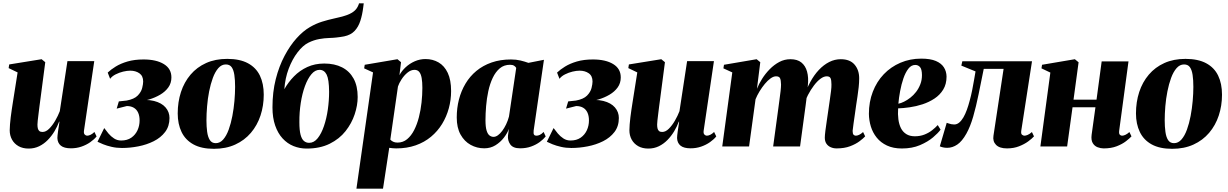

<svg xmlns="http://www.w3.org/2000/svg" viewBox="-20 -882 7396 1156"><path d="M152.5 12.5Q117 12.5 91.5 -2Q66 -16.5 52.2 -41.5Q38.5 -66.5 38.5 -97.5Q38.5 -113.5 40.2 -133.5Q42 -153.5 44.5 -175.8Q47 -198 50.5 -220.2Q54 -242.5 57 -262.5L86 -446L32 -472L35.5 -494L230.5 -525.5L252.5 -507.5L223.5 -286Q220.5 -265 217.5 -241Q214.5 -217 211.8 -194.8Q209 -172.5 207.2 -156Q205.5 -139.5 205.5 -132.5Q205.5 -118 208 -108.2Q210.5 -98.5 217 -93Q223.5 -87.5 236 -87.5Q256.5 -87.5 276.2 -107.2Q296 -127 312.8 -156Q329.5 -185 340 -212.5L386 -514H547.5L485.5 -94.5Q483.5 -78.5 490.2 -71.8Q497 -65 504.5 -65Q514 -65 525.5 -70.5Q537 -76 548.5 -87.5L561.5 -60.5Q547 -42.5 523.5 -26Q500 -9.5 470.2 0.8Q440.5 11 407 11Q366 11 346.2 -5.2Q326.5 -21.5 325.5 -51Q325.5 -56.5 326.5 -67.2Q327.5 -78 329.5 -91.5Q331.5 -105 333.8 -120.2Q336 -135.5 338 -149.5H336Q325 -120 307.8 -91.2Q290.5 -62.5 267.5 -39Q244.5 -15.5 215.8 -1.5Q187 12.5 152.5 12.5Z M714.5 9Q681.5 9 652.2 2.2Q623 -4.5 600.8 -13.5Q578.5 -22.5 567 -28.5L607.5 -111Q618.5 -95.5 633.2 -78Q648 -60.5 667 -48.2Q686 -36 709.5 -36Q746 -36 770.8 -53.2Q795.5 -70.5 808 -98Q820.5 -125.5 820.5 -156.5Q820.5 -184.5 811.5 -204Q802.5 -223.5 785.2 -233.5Q768 -243.5 743.5 -243.5L682.5 -228L695.5 -271.5L742 -276.5Q788 -285 809 -306.5Q830 -328 836 -352Q842 -376 842 -391Q842 -425 819.2 -440.8Q796.5 -456.5 764 -456.5Q745 -456.5 721.2 -450.8Q697.5 -445 676.2 -434.2Q655 -423.5 643 -407.5L628.5 -445Q647 -463 676.5 -481.2Q706 -499.5 747.8 -511.8Q789.5 -524 844.5 -524Q921 -524 966.5 -496.2Q1012 -468.5 1012 -416Q1012 -381.5 993.5 -355.8Q975 -330 944.5 -312Q914 -294 877.2 -283Q840.5 -272 804 -267.5L792.5 -275Q861 -286 907.2 -274.2Q953.5 -262.5 977 -235Q1000.5 -207.5 1000.5 -171.5Q1000.5 -122 974.2 -87.5Q948 -53 905.5 -31.8Q863 -10.5 812.8 -0.8Q762.5 9 714.5 9Z M1348 -527.5Q1424 -527.5 1472.8 -501.2Q1521.5 -475 1544.8 -426.8Q1568 -378.5 1568 -312Q1568 -245.5 1548.5 -186.5Q1529 -127.5 1490.5 -82.2Q1452 -37 1396 -11.5Q1340 14 1268 14Q1193 14 1144.8 -12.5Q1096.5 -39 1073.2 -87.2Q1050 -135.5 1050 -199Q1050 -268 1069.5 -327.8Q1089 -387.5 1127.2 -432.5Q1165.5 -477.5 1221 -502.5Q1276.5 -527.5 1348 -527.5ZM1339.5 -494Q1314 -494 1294.5 -471.8Q1275 -449.5 1261.5 -412.8Q1248 -376 1239.2 -331.8Q1230.5 -287.5 1226.8 -241.8Q1223 -196 1223 -157.5Q1223 -120 1227.2 -88.5Q1231.5 -57 1243.5 -38.5Q1255.5 -20 1279 -20Q1304.5 -20 1324 -42.2Q1343.5 -64.5 1357 -101.8Q1370.5 -139 1379 -183.8Q1387.5 -228.5 1391.5 -274.2Q1395.5 -320 1395.5 -359Q1395.5 -400.5 1391 -430.8Q1386.5 -461 1374.8 -477.5Q1363 -494 1339.5 -494Z M2170 -862 2167 -838.5Q2161.5 -793 2149.5 -756.2Q2137.5 -719.5 2114.8 -695.5Q2092 -671.5 2052 -663Q2041.5 -661 2029.2 -659.2Q2017 -657.5 2004 -656Q1987.5 -654 1960.8 -653.2Q1934 -652.5 1901.8 -646.8Q1869.5 -641 1837 -625Q1803.5 -608.5 1771.8 -567.2Q1740 -526 1718.2 -468.5Q1696.5 -411 1692 -345Q1715.5 -387 1750 -422.2Q1784.5 -457.5 1830.2 -478.5Q1876 -499.5 1932.5 -499.5Q1994.5 -499.5 2039.5 -476.5Q2084.5 -453.5 2109 -408.8Q2133.5 -364 2133.5 -298Q2133.5 -248 2115.5 -193.8Q2097.5 -139.5 2060.5 -92.5Q2023.5 -45.5 1965 -16.5Q1906.5 12.5 1826 12.5Q1784.5 12.5 1747.2 -2.5Q1710 -17.5 1681.5 -48.5Q1653 -79.5 1636.8 -126.2Q1620.5 -173 1620.5 -235.5Q1620.5 -327.5 1640.2 -405.2Q1660 -483 1692.8 -545Q1725.5 -607 1765.2 -651.2Q1805 -695.5 1846 -719Q1882 -740 1919 -751.5Q1956 -763 1990.8 -770.5Q2025.5 -778 2055.2 -786.8Q2085 -795.5 2106.8 -810.8Q2128.5 -826 2139 -853.5L2141.5 -862ZM1904 -461.5Q1877 -461.5 1854.8 -435Q1832.5 -408.5 1816 -363.5Q1799.5 -318.5 1790.8 -262Q1782 -205.5 1782.5 -146Q1782.5 -98.5 1789.5 -71.5Q1796.5 -44.5 1810 -33.2Q1823.5 -22 1841.5 -22Q1870.5 -22 1892.8 -49.8Q1915 -77.5 1930.5 -123Q1946 -168.5 1953.8 -222.8Q1961.5 -277 1961.5 -329.5Q1961 -404.5 1946.5 -433Q1932 -461.5 1904 -461.5Z M2126 254 2226 -446 2172.5 -470.5 2176 -492 2373 -525.5 2394.5 -507.5 2385 -429.5Q2398.5 -455 2422.5 -477.2Q2446.5 -499.5 2477.2 -513Q2508 -526.5 2542 -526.5Q2585.5 -526.5 2620.5 -506.2Q2655.5 -486 2675.8 -443.2Q2696 -400.5 2696 -333.5Q2696 -280.5 2682.2 -230Q2668.5 -179.5 2641.8 -135.8Q2615 -92 2575.2 -58.8Q2535.5 -25.5 2482.8 -7Q2430 11.5 2365.5 11.5Q2355.5 11.5 2344.8 10.5Q2334 9.5 2323.5 8L2286 254ZM2330 -41.5Q2336.5 -34 2347 -28.8Q2357.5 -23.5 2373.5 -23.5Q2406.5 -23.5 2431.2 -44Q2456 -64.5 2473.5 -98.8Q2491 -133 2502 -175.8Q2513 -218.5 2518 -264.5Q2523 -310.5 2523 -353Q2523 -387.5 2518.8 -412Q2514.5 -436.5 2504.2 -449Q2494 -461.5 2475.5 -461.5Q2454 -461.5 2433.5 -444.8Q2413 -428 2397.8 -404.5Q2382.5 -381 2376 -361Z M3193 -96Q3191 -77.5 3195.5 -71.2Q3200 -65 3209 -65Q3219.5 -65 3230 -69.8Q3240.5 -74.5 3253 -87.5L3265.5 -60.5Q3252 -43.5 3229.8 -27Q3207.5 -10.5 3177.8 0.2Q3148 11 3111.5 11Q3068.5 11 3052 -13Q3035.5 -37 3038.5 -66L3044 -106Q3034.5 -80 3013.8 -53Q2993 -26 2963.2 -7.5Q2933.5 11 2895.5 11Q2851.5 11 2813.8 -9.8Q2776 -30.5 2753 -71.8Q2730 -113 2730 -174.5Q2730 -231 2743.2 -282.8Q2756.5 -334.5 2782.8 -378.5Q2809 -422.5 2848.2 -455Q2887.5 -487.5 2939.8 -505.8Q2992 -524 3056.5 -524Q3087.5 -524 3113.5 -517.8Q3139.5 -511.5 3161.5 -503.5L3255 -522ZM3088 -473Q3085 -479.5 3076 -485.8Q3067 -492 3051 -492Q3014.5 -492 2989 -470.5Q2963.5 -449 2946.5 -413Q2929.5 -377 2920 -333Q2910.5 -289 2906.8 -243.5Q2903 -198 2903 -158.5Q2903 -117.5 2909.8 -95.8Q2916.5 -74 2927.8 -66Q2939 -58 2951.5 -58Q2964.5 -58 2977.8 -67.5Q2991 -77 3003.8 -94Q3016.5 -111 3027.2 -133.2Q3038 -155.5 3044.5 -180.5Z M3420 9Q3387 9 3357.8 2.2Q3328.5 -4.5 3306.2 -13.5Q3284 -22.5 3272.5 -28.5L3313 -111Q3324 -95.5 3338.8 -78Q3353.5 -60.5 3372.5 -48.2Q3391.5 -36 3415 -36Q3451.5 -36 3476.2 -53.2Q3501 -70.5 3513.5 -98Q3526 -125.5 3526 -156.5Q3526 -184.5 3517 -204Q3508 -223.5 3490.8 -233.5Q3473.5 -243.5 3449 -243.5L3388 -228L3401 -271.5L3447.5 -276.5Q3493.5 -285 3514.5 -306.5Q3535.5 -328 3541.5 -352Q3547.5 -376 3547.5 -391Q3547.5 -425 3524.8 -440.8Q3502 -456.5 3469.5 -456.5Q3450.5 -456.5 3426.8 -450.8Q3403 -445 3381.8 -434.2Q3360.5 -423.5 3348.5 -407.5L3334 -445Q3352.5 -463 3382 -481.2Q3411.5 -499.5 3453.2 -511.8Q3495 -524 3550 -524Q3626.5 -524 3672 -496.2Q3717.5 -468.5 3717.5 -416Q3717.5 -381.5 3699 -355.8Q3680.5 -330 3650 -312Q3619.5 -294 3582.8 -283Q3546 -272 3509.5 -267.5L3498 -275Q3566.5 -286 3612.8 -274.2Q3659 -262.5 3682.5 -235Q3706 -207.5 3706 -171.5Q3706 -122 3679.8 -87.5Q3653.5 -53 3611 -31.8Q3568.5 -10.5 3518.2 -0.8Q3468 9 3420 9Z M3883.5 12.5Q3848 12.5 3822.5 -2Q3797 -16.5 3783.2 -41.5Q3769.5 -66.5 3769.5 -97.5Q3769.5 -113.5 3771.2 -133.5Q3773 -153.5 3775.5 -175.8Q3778 -198 3781.5 -220.2Q3785 -242.5 3788 -262.5L3817 -446L3763 -472L3766.5 -494L3961.5 -525.5L3983.5 -507.5L3954.5 -286Q3951.5 -265 3948.5 -241Q3945.5 -217 3942.8 -194.8Q3940 -172.5 3938.2 -156Q3936.5 -139.5 3936.5 -132.5Q3936.5 -118 3939 -108.2Q3941.5 -98.5 3948 -93Q3954.5 -87.5 3967 -87.5Q3987.5 -87.5 4007.2 -107.2Q4027 -127 4043.8 -156Q4060.5 -185 4071 -212.5L4117 -514H4278.5L4216.5 -94.5Q4214.5 -78.5 4221.2 -71.8Q4228 -65 4235.5 -65Q4245 -65 4256.5 -70.5Q4268 -76 4279.5 -87.5L4292.5 -60.5Q4278 -42.5 4254.5 -26Q4231 -9.5 4201.2 0.8Q4171.5 11 4138 11Q4097 11 4077.2 -5.2Q4057.5 -21.5 4056.5 -51Q4056.5 -56.5 4057.5 -67.2Q4058.5 -78 4060.5 -91.5Q4062.5 -105 4064.8 -120.2Q4067 -135.5 4069 -149.5H4067Q4056 -120 4038.8 -91.2Q4021.5 -62.5 3998.5 -39Q3975.5 -15.5 3946.8 -1.5Q3918 12.5 3883.5 12.5Z M4557.5 -507.5 4537.5 -347.5Q4549 -376.5 4568.5 -407.5Q4588 -438.5 4614.2 -465.2Q4640.5 -492 4671.8 -508.8Q4703 -525.5 4739 -525.5Q4780.5 -525.5 4805 -505.8Q4829.5 -486 4839.2 -450.8Q4849 -415.5 4844 -368.5Q4843.5 -361.5 4842.2 -350.2Q4841 -339 4839.2 -328Q4837.5 -317 4835.5 -308.5L4818 -290.5Q4834.5 -344 4857.8 -387Q4881 -430 4910.2 -461Q4939.5 -492 4972.8 -508.8Q5006 -525.5 5042 -525.5Q5097.5 -525.5 5125.2 -493Q5153 -460.5 5153 -411Q5153 -384.5 5150 -357Q5147 -329.5 5142.8 -301.8Q5138.5 -274 5134.5 -247Q5131.5 -222.5 5127 -193.5Q5122.5 -164.5 5119 -137.8Q5115.5 -111 5113.5 -94Q5113.5 -76 5119.5 -70.5Q5125.5 -65 5132.5 -65Q5141 -65 5152.2 -70Q5163.5 -75 5176.5 -87L5189 -61Q5177.5 -48.5 5155 -31.5Q5132.5 -14.5 5098.2 -1.5Q5064 11.5 5017 11.5Q4997.5 11.5 4981.2 4.2Q4965 -3 4955.5 -17.2Q4946 -31.5 4946 -53.5Q4946 -66 4949.5 -94.5Q4953 -123 4958.2 -156.5Q4963.5 -190 4967 -217Q4971.5 -248.5 4976 -279Q4980.5 -309.5 4983.5 -334.2Q4986.5 -359 4986 -373.5Q4986 -399 4980.8 -410.8Q4975.5 -422.5 4957.5 -422.5Q4940 -422.5 4920 -407.8Q4900 -393 4880.5 -367.2Q4861 -341.5 4844.5 -309.8Q4828 -278 4818 -244L4841.5 -340Q4839.5 -320.5 4838 -307.2Q4836.5 -294 4834.8 -280.5Q4833 -267 4830.5 -247L4797 0H4635L4664.5 -217Q4668.5 -249 4672.8 -279Q4677 -309 4679.8 -333.8Q4682.5 -358.5 4682.5 -373Q4682 -399.5 4676.5 -411Q4671 -422.5 4652.5 -422.5Q4637 -422.5 4619.5 -410Q4602 -397.5 4585 -377Q4568 -356.5 4553.2 -332.2Q4538.5 -308 4529 -284.5L4490 0H4328.5L4389 -446L4335.5 -470.5L4339 -492L4535.5 -525.5Z M5643 -101.5Q5629 -81.5 5597.8 -55Q5566.5 -28.5 5519.2 -8.2Q5472 12 5410 12Q5358 12 5320.2 -5.8Q5282.5 -23.5 5258.5 -53.5Q5234.5 -83.5 5223.2 -120.5Q5212 -157.5 5211.5 -196.5Q5211.5 -268.5 5235 -329.5Q5258.5 -390.5 5301 -435Q5343.5 -479.5 5401.2 -504.2Q5459 -529 5526.5 -529Q5581.5 -529 5614.8 -514.8Q5648 -500.5 5663.2 -476.2Q5678.5 -452 5679 -421Q5679 -375.5 5659 -342.8Q5639 -310 5606.2 -288.5Q5573.5 -267 5534.8 -254.2Q5496 -241.5 5457 -236Q5418 -230.5 5387.5 -229.5Q5385 -194.5 5389 -163.8Q5393 -133 5404.5 -110.2Q5416 -87.5 5436.8 -74.5Q5457.5 -61.5 5488 -61.5Q5520 -61.5 5546 -71.8Q5572 -82 5592 -97.8Q5612 -113.5 5626 -129ZM5490.5 -491Q5466.5 -491 5449 -468.2Q5431.5 -445.5 5419.2 -409.8Q5407 -374 5399.5 -333.5Q5392 -293 5389 -257.5Q5404.5 -260.5 5423.2 -269.8Q5442 -279 5461 -293.8Q5480 -308.5 5495.8 -329Q5511.5 -349.5 5521.2 -374.8Q5531 -400 5531 -430Q5530.5 -465.5 5519.2 -478.2Q5508 -491 5490.5 -491Z M6129 -96Q6126 -76.5 6133.5 -70.8Q6141 -65 6148 -65Q6156 -65 6167.8 -70Q6179.5 -75 6193 -87L6205.5 -61Q6193 -47 6170 -30.2Q6147 -13.5 6115 -1Q6083 11.5 6043 11.5Q5998 11.5 5977 -9.8Q5956 -31 5961.5 -65L6022.5 -467.5H5903Q5887 -388.5 5872 -314.8Q5857 -241 5839.5 -180.2Q5822 -119.5 5798.5 -77.5Q5772.5 -31 5743.5 -11.5Q5714.5 8 5683.5 8Q5668.5 8 5657 5.2Q5645.5 2.5 5638.5 -1L5680 -142.5Q5686.5 -140.5 5693.2 -138.2Q5700 -136 5708 -134.2Q5716 -132.5 5725 -132.5Q5741.5 -132.5 5755.2 -144Q5769 -155.5 5780.5 -175.2Q5792 -195 5801.2 -220.5Q5810.5 -246 5818 -274.5Q5827 -307 5833.5 -340Q5840 -373 5845 -402.5Q5850 -432 5853.5 -452L5768 -487L5774 -513H6193.5Z M6718.5 -96Q6716 -77.5 6722 -71.2Q6728 -65 6735.5 -65Q6744 -65 6755 -69.8Q6766 -74.5 6780 -87L6792.5 -61Q6781 -48.5 6759 -31.5Q6737 -14.5 6703.8 -1.5Q6670.5 11.5 6625 11.5Q6607 11.5 6588.5 4.5Q6570 -2.5 6559.2 -20.5Q6548.5 -38.5 6552.5 -70.5L6575.5 -236H6437.5L6405 0H6244L6304 -445L6250.5 -470.5L6254 -492L6451.5 -525.5L6474 -507L6443.5 -282H6582L6613 -512.5H6774.5Z M7117.5 -527.5Q7193.5 -527.5 7242.2 -501.2Q7291 -475 7314.2 -426.8Q7337.5 -378.5 7337.5 -312Q7337.5 -245.5 7318 -186.5Q7298.5 -127.5 7260 -82.2Q7221.5 -37 7165.5 -11.5Q7109.5 14 7037.5 14Q6962.5 14 6914.2 -12.5Q6866 -39 6842.8 -87.2Q6819.5 -135.5 6819.5 -199Q6819.5 -268 6839 -327.8Q6858.5 -387.5 6896.8 -432.5Q6935 -477.5 6990.5 -502.5Q7046 -527.5 7117.5 -527.5ZM7109 -494Q7083.5 -494 7064 -471.8Q7044.5 -449.5 7031 -412.8Q7017.5 -376 7008.8 -331.8Q7000 -287.5 6996.2 -241.8Q6992.5 -196 6992.5 -157.5Q6992.5 -120 6996.8 -88.5Q7001 -57 7013 -38.5Q7025 -20 7048.5 -20Q7074 -20 7093.5 -42.2Q7113 -64.5 7126.5 -101.8Q7140 -139 7148.5 -183.8Q7157 -228.5 7161 -274.2Q7165 -320 7165 -359Q7165 -400.5 7160.5 -430.8Q7156 -461 7144.2 -477.5Q7132.5 -494 7109 -494Z"/></svg>

Font: Merriweather 120pt Black
Style: Italic
Weight: 900
Italic angle: -7.8°
Version: Version 2.101